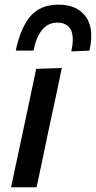

<svg xmlns="http://www.w3.org/2000/svg" viewBox="-20 -786 403 806"><path d="M26.5 0Q38 -54.5 48.8 -105.2Q59.5 -156 73 -218L83.5 -267.5Q98 -337.5 109.5 -390.5Q120.5 -443 132 -497L239.5 -500.5Q228 -444.5 216.8 -391.8Q205.5 -339 190 -267.5L179.5 -218Q166.5 -156 156 -105.5Q145 -54.5 133.5 0ZM279.5 -570Q285.5 -599 285.5 -620.5Q285.5 -647 276.5 -662.5Q259.5 -691 221 -691Q144.5 -691 120.5 -573.5H46Q66.5 -670 108 -718.2Q149.5 -766.5 226 -766.5Q302 -766.5 339 -717.5Q363 -686 363 -635.5Q363 -607.5 355.5 -573.5Z"/></svg>

Font: Heraclito Medium
Style: Italic
Weight: 500
Italic angle: -12°
Designer: Kostas Bartsokas (font) & Cristiano Sobral (main changes)
Foundry: Kostas Bartsokas (font) & Cristiano Sobral (main changes)
Version: Version 1.00;July 8, 2020;FontCreator 13.0.0.2655 64-bit